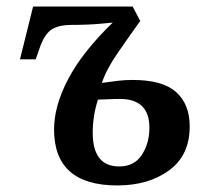

<svg xmlns="http://www.w3.org/2000/svg" viewBox="-20 -556 628 586"><path d="M338 10Q433 10 496 -36Q559 -82 559 -170Q559 -238 517.5 -275Q476 -312 385 -312Q360 -312 340.5 -309.5Q321 -307 291 -303Q304 -343 338 -392.5Q372 -442 408 -492L385 -536H81L41 -375H89L103 -415Q118 -455 140 -467.5Q162 -480 197 -480Q248 -480 286 -483.5Q324 -487 324 -487Q232 -398 188.5 -315.5Q145 -233 145 -161Q145 10 338 10ZM344 -48Q263 -48 263 -151Q263 -203 279 -252Q292 -252 310 -253Q328 -254 346 -254Q436 -254 436 -166Q436 -119 413 -83.5Q390 -48 344 -48Z"/></svg>

Font: Noto Serif SemiCondensed Semi
Style: Italic
Weight: 600
Width: 4
Italic angle: -12°
Designer: Monotype Design Team
Foundry: Monotype Imaging Inc.
Version: Version 1.901